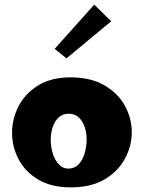

<svg xmlns="http://www.w3.org/2000/svg" viewBox="-20 -797 620 829"><path d="M286 12Q201 12 144.5 -22Q88 -56 60 -110Q32 -164 32 -223Q32 -283 60 -338Q88 -393 144.5 -428Q201 -463 284 -463Q372 -463 431 -428.5Q490 -394 519.5 -340Q549 -286 549 -226Q549 -167 519.5 -112Q490 -57 431.5 -22.5Q373 12 286 12ZM274 -69Q302 -69 319.5 -87.5Q337 -106 345.5 -135.5Q354 -165 354 -195Q354 -224 345.5 -249Q337 -274 320 -290Q303 -306 276 -306Q251 -306 233.5 -290Q216 -274 207.5 -248Q199 -222 199 -194Q199 -163 208 -134Q217 -105 234.5 -87Q252 -69 274 -69ZM267 -545 216 -586 387 -777 460 -705Z"/></svg>

Font: Marhey Light SemiBold
Style: Regular
Weight: 600
Version: Version 1.000